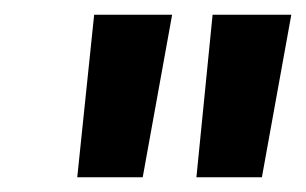

<svg xmlns="http://www.w3.org/2000/svg" viewBox="-20 -710 416 261"><path d="M376 -690 336 -469H247L269 -690ZM214 -690 174 -469H85L108 -690Z"/></svg>

Font: Exo 2
Style: Bold Italic
Weight: 700
Italic angle: -8°
Designer: Natanael Gama
Foundry: Natanael Gama
Version: Version 2.010